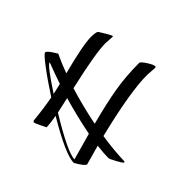

<svg xmlns="http://www.w3.org/2000/svg" viewBox="-348 -1044 1306 1306"><g transform="rotate(45 305.0 -390.5)"><path d="M91 -197 73 -275Q-1 -300 -79 -330Q-80 -330 -80 -329Q-79 -308 91 -197ZM176 -242Q196 -154 201 -128Q439 17 506 18L452 -175Q318 -201 176 -242ZM100 -753 96 -689Q96 -596 159 -320Q289 -280 432 -251Q391 -406 372 -518.5Q353 -631 353 -759Q355 -770 392.5 -794.5Q430 -819 446 -819Q454 -819 454 -808L449 -738Q449 -576 533 -234Q651 -216 753 -213Q760 -213 760 -206.5Q760 -200 716 -176Q672 -152 664 -152Q617 -152 552 -160L591 -20Q591 -3 520 38Q440 38 206 -101Q216 -45 218 -3Q216 -1 178 17Q140 35 135 35Q122 35 122 16Q113 -79 96 -169Q-6 -235 -78 -289.5Q-150 -344 -150 -356Q-150 -372 -84 -411L-81 -413Q-13 -381 53 -357Q-4 -574 -4 -652Q-4 -687 4 -707Q6 -710 48 -735Q90 -760 96 -760Q100 -760 100 -753Z"/></g></svg>

Font: Mr Bedfort
Style: Regular
Weight: 400
Designer: Alejandro Paul
Foundry: Alejandro Paul
Version: Version 1.000